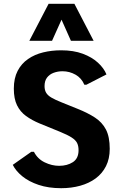

<svg xmlns="http://www.w3.org/2000/svg" viewBox="-20 -988 652 1018"><path d="M304.5 9.8Q236.7 9.8 184.9 -7.7Q133.1 -25.1 98.5 -53.2Q63.9 -81.3 47.7 -114L146.2 -183.3H159.9Q179 -145.6 216.9 -127.2Q254.9 -108.8 293.5 -108.8Q336.4 -108.8 366.5 -128.3Q396.5 -147.9 396.5 -191.6Q396.5 -214.2 388.8 -229.7Q381.2 -245.2 359.7 -259.1Q338.3 -273 296.9 -289.8L189.8 -333.5Q148.9 -350.5 118.1 -372.9Q87.3 -395.2 70.3 -429.8Q53.3 -464.4 53.3 -517.7Q53.3 -573.4 73.6 -612.3Q93.8 -651.1 128.8 -675.2Q163.8 -699.3 209 -710.3Q254.2 -721.3 303.9 -721.3Q370 -721.3 418.8 -703.1Q467.5 -685 499.2 -655.8Q531 -626.7 544.5 -593.4L438.1 -538.8H427.2Q412 -574.5 380.1 -592.3Q348.1 -610.2 311.7 -610.2Q286.5 -610.2 264.6 -602.1Q242.8 -594.1 229.5 -576.8Q216.2 -559.5 216.2 -531.4Q216.2 -510.4 224.7 -496.2Q233.1 -481.9 252.8 -470.4Q272.6 -458.8 305.8 -445.6L393 -410.4Q445.5 -389.3 483.4 -364.7Q521.3 -340.1 541.6 -301.5Q561.8 -262.8 561.8 -199Q561.8 -146.3 542 -107.1Q522.3 -68 487.1 -42Q451.9 -16.1 405.2 -3.2Q358.5 9.8 304.5 9.8ZM135.6 -771.8 237.7 -967.9H374.4L476.3 -771.8H356L306.2 -883.6L256 -771.8Z"/></svg>

Font: Comme
Style: Regular
Weight: 400
Designer: Vernon Adams
Foundry: Vernon Adams
Version: Version 1.000;gftools[0.9.27]